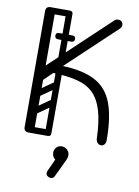

<svg xmlns="http://www.w3.org/2000/svg" viewBox="-99 -765 765 1056"><g transform="rotate(10 283.5 -237.5)"><path d="M501 0Q489 0 481 -9Q473 -18 472 -32Q469 -124 452 -184Q435 -244 401 -279Q367 -314 311 -329Q255 -344 173 -346L120 -294L75 -332L453 -688Q462 -697 473 -697Q489 -697 495.5 -688.5Q502 -680 502 -673Q502 -665 499 -659.5Q496 -654 491 -649L219 -393Q333 -389 400.5 -353Q468 -317 497.5 -239Q527 -161 527 -31Q527 -18 519.5 -9Q512 0 501 0ZM97 0Q70 0 70 -26V-674Q70 -700 97 -700Q125 -700 125 -674V-26Q125 0 97 0ZM81 -17Q81 -35 99 -35H202Q220 -35 220 -17Q220 0 201 0H98Q81 0 81 -17ZM82 -682Q82 -700 100 -700H203Q221 -700 221 -682Q221 -665 202 -665H99Q82 -665 82 -682ZM203 -402Q186 -402 186 -419V-683Q186 -700 203 -700Q221 -700 221 -684V-420Q221 -402 203 -402ZM149 -551Q149 -568 166 -568H240Q259 -568 259 -551Q259 -533 241 -533H167Q149 -533 149 -551ZM149 -551Q149 -568 166 -568H240Q259 -568 259 -551Q259 -533 241 -533H167Q149 -533 149 -551ZM215 -198Q220 -191 218.5 -184Q217 -177 212 -173L118 -107Q105 -98 95 -111Q84 -127 98 -136L192 -202Q205 -211 215 -198ZM215 -296Q220 -289 218.5 -282Q217 -275 212 -271L118 -205Q105 -196 95 -209Q84 -225 98 -234L192 -300Q205 -309 215 -296ZM108 0Q90 0 90 -18V-350Q90 -366 108 -366Q125 -366 125 -349V-17Q125 0 108 0ZM204 0Q186 0 186 -18V-350Q186 -366 204 -366Q221 -366 221 -349V-17Q221 0 204 0ZM248 222Q233 216 233 201Q233 195 236 189L267 121Q249 108 249 85Q249 68 260.5 55.5Q272 43 290 43Q308 43 321 55.5Q334 68 334 85Q334 94 332 100Q330 106 328 111L281 210Q274 225 260 225Q254 225 248 222Z"/></g></svg>

Font: Nsibidi Libre Uzo
Style: Regular
Weight: 400
Designer: Oluwaseun Badejo
Version: Version 1.021